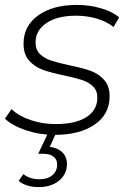

<svg xmlns="http://www.w3.org/2000/svg" viewBox="-27 -546 525 783"><path d="M-7 -62 20 -101Q49 -73 97.5 -56.5Q146 -40 200 -40Q281 -40 325.5 -68.5Q370 -97 370 -148Q370 -177 352 -194Q334 -211 308 -219.5Q282 -228 236 -238Q182 -249 148.5 -261Q115 -273 92 -298.5Q69 -324 69 -368Q69 -440 128.5 -483Q188 -526 287 -526Q337 -526 384 -512.5Q431 -499 459 -475L436 -436Q407 -459 366.5 -470.5Q326 -482 283 -482Q207 -482 162.5 -452Q118 -422 118 -373Q118 -343 136 -325.5Q154 -308 181.5 -299Q209 -290 255 -280Q309 -269 341.5 -257.5Q374 -246 397 -221Q420 -196 420 -153Q420 -80 359 -38Q298 4 196 4Q135 4 79.5 -14.5Q24 -33 -7 -62ZM49 192 68 164Q95 185 134 185Q167 185 186.5 168.5Q206 152 206 125Q206 104 191 92.5Q176 81 148 81H129L170 -6H203L176 53Q209 57 227.5 75.5Q246 94 246 123Q246 164 214 190.5Q182 217 131 217Q80 217 49 192Z"/></svg>

Font: Idrija
Style: Italic
Weight: 300
Italic angle: -11.3°
Designer: Julieta Ulanovsky
Foundry: Julieta Ulanovsky
Version: Version 7.200